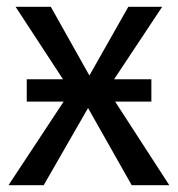

<svg xmlns="http://www.w3.org/2000/svg" viewBox="-20 -547 525 567"><path d="M480 0H369L240 -228L109 0H5L168 -247H59V-313H166L26 -527H130L244 -324L359 -527H459L317 -313H427V-247H320Z"/></svg>

Font: FiraGOUPP
Style: Medium
Weight: 400
Designer: bBox Type
Foundry: bBox Type GmbH
Version: Version 1.001